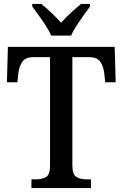

<svg xmlns="http://www.w3.org/2000/svg" viewBox="-20 -951 621 971"><path d="M139 0V-44H163Q192 -44 212.5 -55.5Q233 -67 233 -111V-662H150Q109 -662 93 -638.5Q77 -615 73 -582L68 -535H15L20 -714H560L565 -535H512L507 -582Q503 -615 487.5 -638.5Q472 -662 430 -662H346V-115Q346 -68 366.5 -56Q387 -44 416 -44H440V0ZM239 -771Q229 -794 212 -820.5Q195 -847 176 -873Q157 -899 143 -918V-931H189Q213 -912 240.5 -886Q268 -860 289 -836Q310 -860 338 -886Q366 -912 390 -931H435V-918Q421 -899 402.5 -873Q384 -847 366.5 -820.5Q349 -794 340 -771Z"/></svg>

Font: Noto Serif Thai SemiCondensed Medium
Style: Regular
Weight: 500
Width: 4
Designer: Monotype Design Team
Foundry: Monotype Imaging Inc.
Version: Version 2.002; ttfautohint (v1.8.4.7-5d5b)